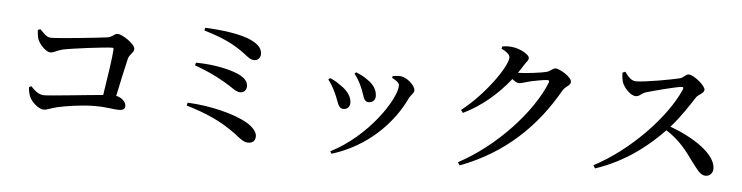

<svg xmlns="http://www.w3.org/2000/svg" viewBox="-49 -1020 5067 1311"><g transform="rotate(5 2485.0 -364.0)"><path d="M153 -221C152 -206 158 -176 167 -155C182 -122 230 -77 265 -77C291 -77 311 -91 359 -102C412 -114 521 -132 613 -132C692 -132 742 -120 775 -120C806 -120 819 -129 819 -149C819 -176 793 -205 751 -214C773 -316 795 -422 808 -473C816 -505 846 -517 846 -543C846 -578 756 -636 724 -636C700 -636 692 -611 653 -606C595 -598 327 -570 275 -570C240 -570 223 -596 196 -622L179 -616C179 -596 183 -570 188 -554C199 -521 246 -470 277 -470C300 -470 325 -489 360 -497C425 -511 651 -539 695 -539C703 -539 706 -535 705 -527C702 -471 680 -325 662 -212C545 -202 304 -175 261 -175C221 -175 195 -201 168 -229Z M1711 -582C1711 -618 1692 -647 1632 -675C1559 -709 1432 -725 1316 -730L1312 -711C1442 -672 1512 -639 1593 -580C1628 -553 1641 -539 1670 -539C1697 -540 1711 -564 1711 -582ZM1274 -487 1269 -468C1398 -422 1468 -379 1519 -347C1553 -324 1570 -312 1592 -312C1620 -312 1635 -333 1635 -356C1635 -394 1605 -418 1562 -437C1511 -459 1406 -486 1274 -487ZM1241 -210 1236 -190C1375 -148 1473 -106 1579 -28C1617 2 1646 26 1674 26C1712 26 1725 5 1725 -22C1725 -50 1699 -82 1656 -108C1568 -161 1397 -203 1241 -210Z M2359 -506C2377 -486 2399 -446 2411 -418C2436 -364 2433 -321 2472 -321C2495 -321 2517 -336 2517 -365C2517 -411 2490 -447 2449 -474C2424 -493 2400 -504 2369 -517ZM2250 52C2499 -25 2663 -202 2743 -372C2754 -395 2776 -409 2776 -428C2776 -461 2718 -514 2672 -517C2655 -518 2634 -515 2620 -513L2617 -500C2650 -484 2668 -469 2668 -452C2668 -360 2493 -92 2240 36ZM2184 -451C2203 -427 2221 -398 2238 -360C2264 -305 2266 -260 2304 -260C2333 -260 2348 -280 2348 -305C2348 -347 2319 -388 2269 -420C2252 -433 2224 -451 2195 -462Z M3115 34 3128 55C3436 -61 3641 -265 3784 -517C3800 -545 3836 -554 3836 -579C3836 -613 3751 -662 3724 -662C3704 -662 3691 -640 3664 -633C3638 -625 3519 -610 3478 -610H3470C3483 -628 3495 -647 3506 -665C3522 -691 3535 -698 3535 -717C3535 -740 3469 -777 3414 -782C3386 -785 3367 -783 3348 -780L3344 -764C3378 -748 3403 -728 3403 -709C3403 -648 3264 -447 3105 -323L3119 -304C3243 -363 3352 -458 3436 -564C3453 -550 3469 -540 3481 -540C3498 -540 3516 -547 3537 -553C3568 -562 3653 -578 3675 -578C3685 -578 3690 -573 3685 -560C3604 -356 3370 -101 3115 34Z M4181 -673C4181 -646 4185 -622 4191 -605C4203 -573 4247 -521 4285 -521C4312 -521 4320 -543 4352 -553C4404 -568 4537 -604 4590 -611C4601 -612 4607 -609 4602 -595C4516 -395 4274 -148 4038 -26L4051 -5C4272 -79 4422 -211 4514 -307C4606 -249 4656 -182 4710 -107C4752 -52 4773 -21 4807 -21C4839 -21 4857 -47 4857 -73C4857 -173 4702 -275 4539 -334C4607 -409 4663 -499 4697 -550C4709 -568 4749 -581 4749 -605C4749 -633 4669 -700 4632 -700C4614 -700 4599 -675 4576 -669C4525 -656 4340 -622 4277 -622C4243 -622 4220 -654 4200 -681Z"/></g></svg>

Font: Noto Serif CJK KR SemiBold
Style: Regular
Weight: 600
Designer: Ryoko NISHIZUKA 西塚涼子 (kana & ideographs); Frank Grießhammer (Latin, Greek & Cyrillic); Wenlong ZHANG 张文龙 (bopomofo); San
Foundry: Adobe
Version: Version 2.001;hotconv 1.1.0;makeotfexe 2.6.0